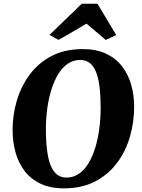

<svg xmlns="http://www.w3.org/2000/svg" viewBox="-20 -1022 778 1052"><path d="M330 10Q255 10 201.5 -15.8Q148 -41.5 114.2 -86Q80.5 -130.5 64.8 -188.2Q49 -246 49 -310Q49 -392 72.2 -470.8Q95.5 -549.5 142.8 -613.2Q190 -677 262.2 -715Q334.5 -753 433.5 -753Q508.5 -753 562 -727.5Q615.5 -702 649.5 -657.5Q683.5 -613 699.2 -556.2Q715 -499.5 715 -437Q715 -353.5 692 -273.5Q669 -193.5 621.5 -129.8Q574 -66 501.5 -28Q429 10 330 10ZM343.5 -49Q382 -49 412.2 -69.8Q442.5 -90.5 465 -127.8Q487.5 -165 502.2 -213.5Q517 -262 524.2 -318Q531.5 -374 531.5 -432Q531.5 -496.5 525.5 -545.2Q519.5 -594 506.5 -627Q493.5 -660 472 -676.8Q450.5 -693.5 419.5 -693.5Q381.5 -693.5 351 -672.5Q320.5 -651.5 298.2 -614.5Q276 -577.5 261 -529.2Q246 -481 238.8 -426.2Q231.5 -371.5 231.5 -315Q231.5 -249.5 237.8 -199.8Q244 -150 257.2 -116.5Q270.5 -83 292 -66Q313.5 -49 343.5 -49ZM251 -830.5 428 -1001.5H514L616.5 -830.5L559.5 -803Q533 -825 506.8 -847.8Q480.5 -870.5 454 -892.5Q416 -870 377.5 -847.5Q339 -825 301 -803.5Z"/></svg>

Font: Merriweather 24pt Black
Style: Italic
Weight: 900
Italic angle: -7.8°
Designer: Eben Sorkin
Foundry: Eben Sorkin
Version: Version 2.101